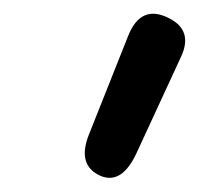

<svg xmlns="http://www.w3.org/2000/svg" viewBox="-20 -89 317 276"><path d="M223.6 -62.5Q257.8 -44.9 240.2 -7.3L176.8 129.9Q155.3 177.2 124 163.6Q90.8 148.4 107.4 105.5L164.1 -37.1Q182.6 -84 223.6 -62.5Z"/></svg>

Font: Comic Relief LRS
Style: Regular
Weight: 400
Designer: Jeff Davis
Foundry: Loudifier
Version: Version 1.0